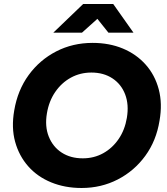

<svg xmlns="http://www.w3.org/2000/svg" viewBox="-20 -926 834 958"><path d="M387 12Q304 12 235.5 -16Q167 -44 121 -96Q75 -148 55.5 -218.5Q36 -289 51 -375Q68 -476 123 -551.5Q178 -627 260.5 -669.5Q343 -712 442 -712Q525 -712 592.5 -684Q660 -656 706.5 -604Q753 -552 772 -480.5Q791 -409 776 -324Q760 -224 705 -148.5Q650 -73 567.5 -30.5Q485 12 387 12ZM393 -136Q449 -136 495 -161.5Q541 -187 572 -232.5Q603 -278 613 -338Q624 -404 604.5 -455Q585 -506 541 -535Q497 -564 436 -564Q380 -564 333.5 -538.5Q287 -513 255.5 -467Q224 -421 214 -360Q203 -295 223.5 -244Q244 -193 288 -164.5Q332 -136 393 -136ZM246 -763 395 -906H544V-902L389 -763ZM521 -763 410 -902 411 -906H545L646 -763Z"/></svg>

Font: Figtree Light ExtraBold
Style: Italic
Weight: 800
Italic angle: -9.5°
Version: Version 2.001;gftools[0.9.30]